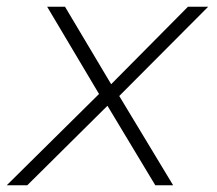

<svg xmlns="http://www.w3.org/2000/svg" viewBox="-23 -550 643 570"><path d="M-3 0 271 -271 117 -530H170L307 -300L535 -530H595L331 -265L491 0H438L296 -236L58 0Z"/></svg>

Font: Geist Mono ExtraLight
Style: Italic
Weight: 200
Italic angle: -12°
Monospace: yes
Designer: Basement.studio, Andrés Briganti, Mateo Zaragoza
Foundry: Basement.studio, Vercel, Andrés Briganti, Guido Ferreyra, Mateo Zaragoza
Version: Version 1.500; ttfautohint (v1.8.4.7-5d5b)